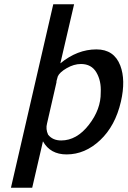

<svg xmlns="http://www.w3.org/2000/svg" viewBox="-20 -710 594 894"><path d="M31 164 228 -690H325L261 -415Q340 -480 429 -480Q511 -480 540 -405Q566 -337 543 -237Q517 -124 446.5 -57.5Q376 9 290 9Q214 9 180 -52L130 164ZM249 -354Q245 -340 243 -332V-330V-327L199 -135Q192 -109 204 -83Q225 -56 265 -56Q337 -56 393.5 -128.5Q450 -201 449 -279Q452 -333 429 -372.5Q406 -412 357 -412Q324 -412 290.5 -392.5Q257 -373 249 -354Z"/></svg>

Font: Coval
Style: Italic
Weight: 400
Foundry: Context Ltd
Version: Version 001.000